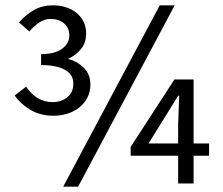

<svg xmlns="http://www.w3.org/2000/svg" viewBox="-20 -688 836 720"><path d="M180 -254Q132 -254 95 -275.5Q58 -297 35 -330L78 -363Q96 -336 121 -320.5Q146 -305 177 -305Q209 -305 232 -323Q255 -341 255 -375Q255 -409 223 -426.5Q191 -444 134 -444V-485Q185 -485 212.5 -505Q240 -525 240 -555Q240 -583 220.5 -600Q201 -617 169 -617Q147 -617 127 -603.5Q107 -590 90 -570L51 -604Q77 -633 107.5 -650.5Q138 -668 179 -668Q204 -668 226.5 -661Q249 -654 266 -640.5Q283 -627 293 -607.5Q303 -588 303 -563Q303 -528 284 -504.5Q265 -481 235 -467Q268 -459 293.5 -434.5Q319 -410 319 -371Q319 -344 308 -322.5Q297 -301 278 -285.5Q259 -270 233.5 -262Q208 -254 180 -254ZM217 12 579 -668H635L273 12ZM648 0V-104H470V-137L634 -390H706V-150H764V-104H706V0ZM537 -150H648V-220L652 -329H648L598 -248Z"/></svg>

Font: SourceSansPro
Style: Book
Weight: 400
Designer: Paul D. Hunt
Foundry: Adobe Systems Incorporated
Version: Version 2.021;PS 2.000;hotconv 1.0.86;makeotf.lib2.5.63406